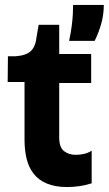

<svg xmlns="http://www.w3.org/2000/svg" viewBox="-20 -743 439 775"><path d="M251 12Q203 12 169.5 -2Q136 -16 116 -41.5Q96 -67 87.5 -102Q79 -137 79 -179V-412H11L12 -516H44Q86 -519 105 -537.5Q124 -556 128 -596L136 -643H219V-525H348V-408H219V-188Q219 -148 238.5 -133Q258 -118 286 -118Q303 -118 320 -122Q337 -126 350 -135V-3Q320 6 295.5 9Q271 12 251 12ZM259 -578Q266 -611 269.5 -638Q273 -665 274 -686Q275 -707 275 -723H399Q399 -685 389 -648.5Q379 -612 362 -578Z"/></svg>

Font: Bricolage Grotesque 28pt
Style: Bold
Weight: 700
Designer: Mathieu Triay
Foundry: Atelier Triay
Version: Version 1.000;gftools[0.9.30]